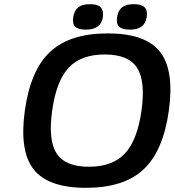

<svg xmlns="http://www.w3.org/2000/svg" viewBox="-20 -880 837 920"><path d="M220.5 -632Q315 -720 496 -720Q677 -720 746.5 -632Q816 -544 789 -350Q762 -156 667.5 -68Q573 20 392 20Q211 20 141.5 -68Q72 -156 99 -350Q126 -544 220.5 -632ZM230 -350Q210 -208 251.5 -144.5Q293 -81 406 -81Q519 -81 578.5 -144.5Q638 -208 658 -350Q678 -492 636.5 -555.5Q595 -619 482 -619Q369 -619 309.5 -556Q250 -493 230 -350ZM473 -798Q464 -738 392 -738Q355 -738 340.5 -752Q326 -766 331 -798Q336 -830 355 -845Q374 -860 411 -860Q448 -860 462.5 -845Q477 -830 473 -798ZM683 -798Q674 -738 603 -738Q566 -738 551 -752Q536 -766 541 -798Q546 -830 565 -845Q584 -860 621 -860Q658 -860 673 -845Q688 -830 683 -798Z"/></svg>

Font: Fivo Sans Modern Med
Style: Italic
Weight: 450
Designer: Alexander Slobzheninov
Foundry: Alexander Slobzheninov
Version: 1.0